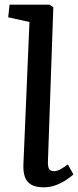

<svg xmlns="http://www.w3.org/2000/svg" viewBox="-20 -787 334 821"><path d="M106 -693 15 -713 21 -767H192L208 -756L185 -98Q184 -76 189.5 -65.5Q195 -55 212 -55Q223 -55 238 -63Q253 -71 270 -84L294 -41Q284 -32 265 -19Q246 -6 221 4Q196 14 166 14Q133 14 113.5 2.5Q94 -9 86.5 -30.5Q79 -52 80 -82Z"/></svg>

Font: Literata Medium
Style: Italic
Weight: 500
Italic angle: -2°
Designer: Latin by Veronika Burian and Jose Scaglione. Greek by Irene Vlachou. Cyrillic by Vera Evstafieva
Foundry: TypeTogether
Version: Version 3.103;gftools[0.9.29]